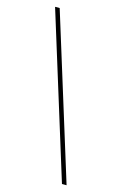

<svg xmlns="http://www.w3.org/2000/svg" viewBox="-124 -800 590 925"><g transform="rotate(15 170.5 -337.0)"><path d="M307 71H284L31 -745H54Z"/></g></svg>

Font: DM Sans 9pt Thin
Style: Regular
Weight: 250
Version: Version 4.004;gftools[0.9.30]